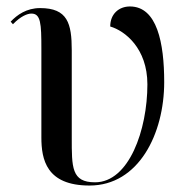

<svg xmlns="http://www.w3.org/2000/svg" viewBox="-20 -564 588 594"><path d="M257 10C409 10 488 -150 488 -310C488 -431 466 -544 382 -544C348 -544 321 -521 321 -482C366 -469 436 -415 436 -303C436 -162 379 0 274 0C201 0 202 -46 202 -139V-408C202 -492 189 -539 104 -539C62 -539 33 -518 13 -497L20 -489C44 -514 65 -522 77 -522C106 -522 108 -492 108 -413V-139C108 -71 123 10 257 10Z"/></svg>

Font: Noto Serif Display
Style: Regular
Weight: 400
Designer: Monotype Design Team
Foundry: Monotype Imaging Inc.
Version: Version 2.009